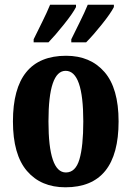

<svg xmlns="http://www.w3.org/2000/svg" viewBox="-20 -786 559 816"><path d="M258 10Q484 10 484 -270Q484 -411 424 -480Q364 -549 261 -549Q35 -549 35 -270Q35 -129 94.5 -59.5Q154 10 258 10ZM260 -53Q186 -53 186 -270Q186 -485 259 -485Q334 -485 334 -270Q334 -164 317.5 -108.5Q301 -53 260 -53ZM283 -606H346Q375 -635 413 -682.5Q451 -730 464 -756V-766H353Q339 -732 319.5 -693Q300 -654 283 -619ZM123 -606H186Q214 -635 252 -682.5Q290 -730 303 -756V-766H193Q179 -732 159.5 -693Q140 -654 123 -619Z"/></svg>

Font: Noto Serif ExtraCondensed Extra
Style: Regular
Weight: 800
Width: 3
Designer: Monotype Design Team
Foundry: Monotype Imaging Inc.
Version: Version 1.002